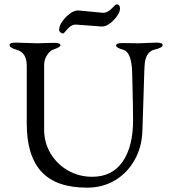

<svg xmlns="http://www.w3.org/2000/svg" viewBox="-20 -849 778 883"><path d="M455 -790Q474 -790 494 -810Q512 -829 515 -829Q532 -829 532 -809Q532 -795 518.5 -775.5Q505 -756 486 -741.5Q467 -727 449 -727L328 -736Q308 -736 291 -716Q273 -695 271 -695Q264 -695 258 -700Q252 -705 252 -712Q252 -730 266.5 -750.5Q281 -771 301 -786Q321 -801 339 -801ZM618 -650 699 -653Q728 -653 728 -642Q728 -630 695 -622Q648 -613 645 -547Q644 -542 642 -467.5Q640 -393 635 -250Q633 -173 599 -113Q565 -53 508.5 -19.5Q452 14 380 14Q238 14 170.5 -59.5Q103 -133 103 -281V-547Q103 -607 57 -620Q24 -629 24 -642Q24 -653 53 -653L149 -650L229 -652Q258 -652 258 -641Q258 -632 225 -621Q211 -617 197 -596.5Q183 -576 183 -549V-253Q183 -193 212.5 -143.5Q242 -94 292.5 -65Q343 -36 404 -36Q496 -36 544 -105.5Q592 -175 592 -296Q592 -327 591 -380.5Q590 -434 588 -511Q586 -609 547 -620Q514 -629 514 -640Q514 -651 543 -651Z"/></svg>

Font: Benne
Style: Regular
Weight: 400
Designer: John-Daniel Harrington
Version: Version 1.001